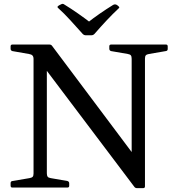

<svg xmlns="http://www.w3.org/2000/svg" viewBox="-20 -973 890 996"><path d="M594 -941Q603 -935 595 -929Q565 -901 534 -868Q503 -835 470 -797Q463 -790 454 -790H425Q416 -790 409 -797Q375 -835 344 -869Q313 -903 282 -931Q274 -937 283 -943Q286 -945 289.5 -947Q293 -949 296 -950Q305 -956 313 -950Q349 -928 384 -903.5Q419 -879 453 -853H431Q464 -879 498 -902.5Q532 -926 566 -947Q574 -952 583 -949Q586 -948 589 -945.5Q592 -943 594 -941ZM753 -693Q741 -691 736.5 -686Q732 -681 732 -669V-6Q732 3 722 3H691Q681 3 676 -5L166 -681L223 -717V-74Q223 -62 227 -56.5Q231 -51 243 -49L330 -34Q339 -31 339 -22V-9Q339 0 329 0H44Q35 0 35 -10V-23Q35 -33 45 -34L133 -49Q145 -51 149.5 -56Q154 -61 154 -73V-667Q154 -679 148.5 -685Q143 -691 130 -693L44 -708Q35 -711 35 -720V-733Q35 -742 45 -742H236Q246 -742 251 -734L712 -119L663 -49V-668Q663 -680 659 -685.5Q655 -691 643 -693L556 -708Q547 -711 547 -720V-733Q547 -742 557 -742H841Q850 -742 850 -732V-719Q850 -709 840 -708Z"/></svg>

Font: Hahmlet
Style: Regular
Weight: 400
Designer: Minjoo Ham & Mark Frömberg
Foundry: hypertype
Version: Version 1.001; ttfautohint (v1.8.3)